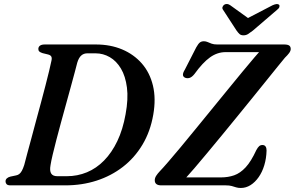

<svg xmlns="http://www.w3.org/2000/svg" viewBox="-20 -921 1464 954"><path d="M7.5 -20Q7.5 -28.5 13.8 -34.5Q20 -40.5 31.5 -43.5L60 -49.5Q68.5 -51 75.5 -56.2Q82.5 -61.5 88.5 -72.2Q94.5 -83 100.5 -101.5Q106 -123.5 115.2 -157.5Q124.5 -191.5 135.8 -233.5Q147 -275.5 159.2 -321Q171.5 -366.5 183.8 -411.8Q196 -457 206.2 -497Q216.5 -537 224 -568Q231.5 -599 235 -616.5Q239 -632 235 -639.8Q231 -647.5 218 -650.5L191.5 -657Q180.5 -660.5 175.5 -665Q170.5 -669.5 170.5 -677.5Q170.5 -688 178.5 -694Q186.5 -700 202.5 -700H456.5Q528.5 -700 586.8 -675.5Q645 -651 684.8 -605.5Q724.5 -560 740 -495.5Q755.5 -431 741.5 -351Q727 -267.5 687.8 -202Q648.5 -136.5 590.5 -91.8Q532.5 -47 460 -23.5Q387.5 0 304.5 0H32.5Q18 0 12.8 -5.8Q7.5 -11.5 7.5 -20ZM312 -45.5Q365 -45.5 412 -65Q459 -84.5 497.2 -123.5Q535.5 -162.5 563 -220Q590.5 -277.5 604 -353.5Q618 -429 610.8 -485.8Q603.5 -542.5 581 -580.2Q558.5 -618 525.5 -637Q492.5 -656 455 -656H413.5Q396 -656 383.8 -645.2Q371.5 -634.5 364 -610Q359.5 -592 351 -560.5Q342.5 -529 331.5 -488.5Q320.5 -448 308 -403Q295.5 -358 283.2 -312.8Q271 -267.5 260.2 -226.5Q249.5 -185.5 241.8 -152.8Q234 -120 231 -100Q226 -72.5 234.2 -59Q242.5 -45.5 264.5 -45.5ZM1101.5 0H781.5Q749 0 749 -25.5Q749 -36.5 756.2 -47.8Q763.5 -59 774 -70Q789 -85.5 816 -116.8Q843 -148 877.8 -189.8Q912.5 -231.5 951.8 -279.8Q991 -328 1032 -378Q1073 -428 1112 -476Q1151 -524 1184.8 -564.8Q1218.5 -605.5 1243.8 -635.2Q1269 -665 1282 -679L1295.5 -662H1101Q1060 -662 1023.8 -636.2Q987.5 -610.5 946 -553Q934 -538 922.5 -534.2Q911 -530.5 900.5 -534.5Q889.5 -539 889 -549Q888.5 -559 898.5 -575L955 -685.5Q965 -703.5 973 -709.8Q981 -716 993 -716Q1003 -716 1011.8 -712Q1020.5 -708 1031.5 -704Q1042.5 -700 1059.5 -700H1392Q1409 -700 1416.8 -694.8Q1424.5 -689.5 1424.5 -677.5Q1424.5 -668 1416.5 -657.2Q1408.5 -646.5 1395.5 -634Q1383 -619 1359.5 -590Q1336 -561 1304.5 -521.8Q1273 -482.5 1236 -437Q1199 -391.5 1160 -343.5Q1121 -295.5 1082.5 -248.8Q1044 -202 1009 -160Q974 -118 945.8 -85Q917.5 -52 899 -32L886 -39.5H1077.5Q1113.5 -39.5 1143.5 -50Q1173.5 -60.5 1200.5 -89.5Q1227.5 -118.5 1253.5 -175Q1261 -189 1267.8 -194.8Q1274.5 -200.5 1283.5 -200.5Q1294.5 -200.5 1299.5 -193.2Q1304.5 -186 1304.5 -173.5Q1303.5 -134 1293.2 -100Q1283 -66 1265.2 -40.8Q1247.5 -15.5 1224.8 -1.2Q1202 13 1176.5 13Q1163 13 1153 9.8Q1143 6.5 1131.2 3.2Q1119.5 0 1101.5 0ZM1233 -816.5 1124 -895Q1108 -906 1094 -897.5Q1088.5 -893.5 1085.8 -886.5Q1083 -879.5 1088.5 -872L1155.5 -769Q1163 -758.5 1170 -752Q1177 -745.5 1190 -745.5Q1202.5 -745.5 1212.8 -752Q1223 -758.5 1236.5 -769L1356.5 -872Q1366.5 -879.5 1368.2 -886.5Q1370 -893.5 1366.5 -897.5Q1362 -901.5 1354 -900.8Q1346 -900 1334.5 -895L1183.5 -816.5Z"/></svg>

Font: Fraunces Medium
Style: Italic
Weight: 500
Italic angle: -16°
Version: Version 1.000;[b76b70a41]